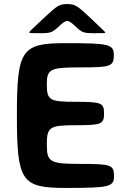

<svg xmlns="http://www.w3.org/2000/svg" viewBox="-20 -923 602 943"><path d="M491 -366C491 -418 478 -423 351 -423C223 -423 210 -431 210 -508C210 -584 225 -592 375 -592C524 -592 539 -597 539 -652C539 -706 517 -711 301 -711C85 -711 63 -678 63 -356C63 -33 85 0 302 0C518 0 540 -5 540 -59C540 -113 525 -118 375 -118C225 -118 210 -127 210 -213C210 -299 223 -308 351 -308C478 -308 491 -313 491 -366ZM424 -835C358 -897 347 -903 310 -903C273 -903 262 -897 197 -836C131 -774 124 -768 124 -764C124 -760 129 -760 179 -760C229 -760 237 -763 272 -796C307 -828 313 -828 348 -796C382 -763 390 -760 441 -760C492 -760 497 -760 497 -763C497 -766 490 -772 424 -835Z"/></svg>

Font: Asimov Print
Style: A
Weight: 500
Designer: Google
Version: Version 2.000980: 2014